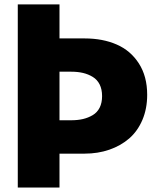

<svg xmlns="http://www.w3.org/2000/svg" viewBox="-20 -845 732 865"><path d="M60.1 0V-825.2H248V-671.9H360.8Q442.9 -671.9 505.6 -644.5Q568.4 -617.2 605.7 -559.1Q643.1 -501 643.1 -418Q643.1 -355.5 621.6 -304.9Q600.1 -254.4 562.3 -221.4Q524.4 -188.5 472.9 -170.7Q421.4 -152.8 360.8 -152.8H248V0ZM248 -303.2H300.8Q330.1 -303.2 354 -308.8Q377.9 -314.5 397.9 -326.4Q418 -338.4 429 -360.1Q439.9 -381.8 439.9 -412.1Q439.9 -442.4 429 -464.4Q418 -486.3 397.9 -498.5Q377.9 -510.7 354 -516.4Q330.1 -522 300.8 -522H248Z"/></svg>

Font: Hussar Preview
Style: Bold
Weight: 700
Foundry: Cannot Into Space Fonts, PlusOne Fonts
Version: Version 2.29RC2 "Millennial"